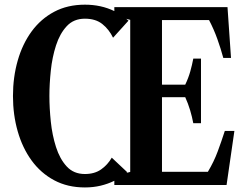

<svg xmlns="http://www.w3.org/2000/svg" viewBox="-20 -792 1024 822"><path d="M343.5 10.5Q269.5 10.5 212 -20.2Q154.5 -51 115.2 -105Q76 -159 55.8 -229.8Q35.5 -300.5 35.5 -381Q35.5 -461.5 55.8 -532.5Q76 -603.5 115.2 -657.2Q154.5 -711 211.8 -741.5Q269 -772 343.5 -772Q413 -772 469.5 -744.5V-761.5H954L969 -544H936Q925.5 -583 910.5 -625Q895.5 -667 875 -706H673.5V-429.5H773Q786.5 -457.5 794.5 -485.8Q802.5 -514 807.5 -541H840.5V-264.5H807.5Q802.5 -291.5 794 -320Q785.5 -348.5 773 -376H673.5V-56.5H870Q896 -100 912.2 -144Q928.5 -188 942.5 -231.5H983.5L950 0H469.5V-18Q442 -4.5 410.5 3Q379 10.5 343.5 10.5ZM191.5 -381Q191.5 -329.5 197.5 -271.5Q203.5 -213.5 219.8 -162.5Q236 -111.5 265.8 -79.2Q295.5 -47 343.5 -47Q385 -47 413 -66.8Q441 -86.5 458.5 -117L525 -54.5Q523 -53 521 -51.5L537.5 -56V-707L520.5 -711.5Q525.5 -707.5 530 -703.5L464 -630.5Q447 -666 418.2 -689Q389.5 -712 343.5 -712Q295.5 -712 265.8 -680Q236 -648 219.8 -597.5Q203.5 -547 197.5 -489.5Q191.5 -432 191.5 -381Z"/></svg>

Font: Libre Caslon Condensed
Style: Bold
Weight: 700
Designer: Pablo Impallari, Rodrigo Fuenzalida, Katja Schimmel, Ertekin Erdin
Foundry: Pablo Impallari, Rodrigo Fuenzalida
Version: Version 2.000; ttfautohint (v1.8.4.7-5d5b);gftools[0.9.33]